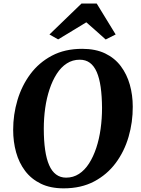

<svg xmlns="http://www.w3.org/2000/svg" viewBox="-20 -1020 772 1050"><path d="M328 10Q255.5 10 203.2 -15.5Q151 -41 117.5 -85.2Q84 -129.5 68 -187.2Q52 -245 52 -310Q52 -393.5 75.5 -472.5Q99 -551.5 146 -614.8Q193 -678 263.8 -715.5Q334.5 -753 429.5 -753Q502.5 -753 555 -727.8Q607.5 -702.5 640.8 -658Q674 -613.5 690 -556.8Q706 -500 706 -437Q706.5 -352 683.2 -272Q660 -192 612.8 -128.5Q565.5 -65 494.5 -27.5Q423.5 10 328 10ZM341.5 -48.5Q380.5 -48.5 412 -69Q443.5 -89.5 467 -126.2Q490.5 -163 506.5 -211.2Q522.5 -259.5 530.2 -315.2Q538 -371 538 -430Q537.5 -495 530.5 -544Q523.5 -593 509 -626.2Q494.5 -659.5 471.5 -676.5Q448.5 -693.5 416 -693.5Q377 -693.5 345.5 -673.2Q314 -653 290.5 -616.5Q267 -580 251 -532Q235 -484 227.2 -429Q219.5 -374 219.5 -316.5Q219.5 -250.5 226.8 -200.5Q234 -150.5 248.8 -116.8Q263.5 -83 286.8 -65.8Q310 -48.5 341.5 -48.5ZM250.5 -831.5 425.5 -1000.5H509L612.5 -831.5L558 -804Q532 -827.5 505.2 -851.2Q478.5 -875 452 -898Q413.5 -875 375 -851.2Q336.5 -827.5 298 -804.5Z"/></svg>

Font: Merriweather ExtraBold
Style: Italic
Weight: 800
Italic angle: -7.8°
Version: Version 2.101